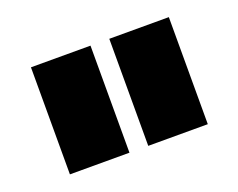

<svg xmlns="http://www.w3.org/2000/svg" viewBox="-62 -804 632 509"><g transform="rotate(-20 254.0 -550.0)"><path d="M60 -701H228V-399H60ZM281 -701H449V-399H281Z"/></g></svg>

Font: Argentum Sans Black
Style: Regular
Weight: 900
Designer: Julieta Ulanovsky (Modified by Cristiano Sobral)
Foundry: Julieta Ulanovsky
Version: Version 1.000; ttfautohint (v1.5.65-e2d9)